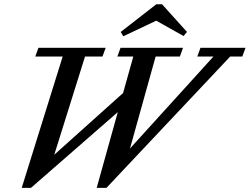

<svg xmlns="http://www.w3.org/2000/svg" viewBox="-20 -893 1202 924"><path d="M879.9 -739.3 863.3 -719.7 731.9 -793.5 573.2 -718.3 561 -739.3 732.4 -872.6H759.8ZM84.5 11.2 281.7 -621.1H149.9L165 -663.1H488.8L473.1 -621.1H389.2L241.2 -148.4L572.3 -445.3L621.6 -621.1H544.9L560.1 -663.1H860.8L845.7 -621.1H729L605.5 -178.2L1007.3 -621.1H929.7L944.8 -663.1H1161.6L1146 -621.1H1087.9L492.2 11.2H445.3L546.9 -353.5L128.9 11.2Z"/></svg>

Font: Elstob 6pt Medium
Style: Italic
Weight: 500
Italic angle: -20°
Designer: Peter S. Baker
Version: Version 1.015